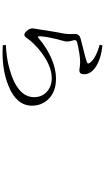

<svg xmlns="http://www.w3.org/2000/svg" viewBox="329 -1128 841 1540"><g transform="rotate(90 750.0 -357.5)"><path d="M342.8 41 339.8 16.6Q444.3 11.7 525.4 -10.7Q758.8 -74.2 758.8 -210Q758.8 -273.4 713.9 -313.5Q670.9 -351.6 606.4 -351.6Q530.3 -351.6 443.4 -297.9Q368.2 -252 304.7 -178.7Q299.8 -173.8 292 -161.1Q272.5 -131.8 259.8 -131.8Q244.1 -131.8 226.6 -152.3Q207 -173.8 207 -197.3Q207 -206.1 211.9 -229.5Q215.8 -249 216.8 -259.8Q221.7 -298.8 238.3 -393.6Q246.1 -435.5 249 -451.2Q253.9 -482.4 252.9 -522.5Q252 -534.2 252 -539.1Q252 -574.2 292 -584Q308.6 -588.9 353.5 -599.6Q450.2 -623 476.6 -632.8Q500 -640.6 477.5 -664.1Q443.4 -706.1 337.9 -736.3L343.8 -757.8Q454.1 -747.1 519.5 -702.1Q575.2 -663.1 575.2 -610.4Q575.2 -573.2 543.9 -573.2Q533.2 -573.2 517.6 -576.2Q494.1 -580.1 468.8 -579.1Q410.2 -577.1 321.3 -555.7Q300.8 -550.8 300.8 -535.2Q300.8 -530.3 305.7 -514.6Q312.5 -489.3 312.5 -478.5Q313.5 -460.9 301.8 -421.9Q296.9 -404.3 293.9 -394.5Q292 -386.7 289.1 -372.1Q270.5 -291 270.5 -251Q270.5 -233.4 284.2 -245.1Q365.2 -313.5 449.7 -349.6Q534.2 -385.7 610.4 -385.7Q713.9 -385.7 773.4 -326.2Q827.1 -271.5 827.1 -192.4Q827.1 -69.3 668.9 -4.9Q529.3 52.7 342.8 41Z"/></g></svg>

Font: Bpmf Zihi Box R
Style: R
Weight: 400
Foundry: But Ko
Version: Version 1.320